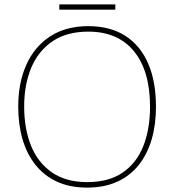

<svg xmlns="http://www.w3.org/2000/svg" viewBox="-20 -844 794 874"><path d="M690 -358Q690 -277 670.5 -210Q651 -143 612 -93.5Q573 -44 514 -17Q455 10 376 10Q298 10 239.5 -17Q181 -44 141.5 -93.5Q102 -143 82.5 -210.5Q63 -278 63 -359Q63 -467 100 -549.5Q137 -632 208.5 -678.5Q280 -725 382 -725Q481 -725 549.5 -681.5Q618 -638 654 -556Q690 -474 690 -358ZM90 -359Q90 -259 121 -181.5Q152 -104 216 -59.5Q280 -15 377 -15Q475 -15 538.5 -58.5Q602 -102 632.5 -179.5Q663 -257 663 -358Q663 -521 590 -610.5Q517 -700 382 -700Q284 -700 219 -656Q154 -612 122 -535Q90 -458 90 -359ZM505 -824V-800H250V-824Z"/></svg>

Font: Noto Sans Armenian Thin
Style: Regular
Weight: 250
Version: Version 2.007